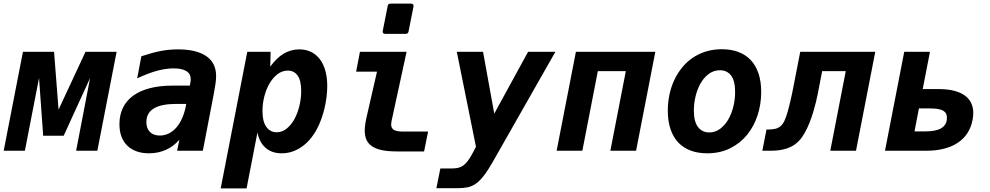

<svg xmlns="http://www.w3.org/2000/svg" viewBox="-35 -833 5473 1061"><path d="M91.8 -546.9H263.7L288.6 -227.1L437.5 -546.9H609.4L502.9 0H385.7L462.9 -401.9L316.9 -83H203.6L180.7 -401.9L102.5 0H-14.6Z M788.1 14.2Q750 14.2 720 3.4Q689.9 -7.3 668.7 -27.8Q647.5 -48.3 636.2 -78.4Q625 -108.4 625 -147.5Q625 -197.8 644.3 -237.3Q663.6 -276.9 700.9 -304.2Q738.3 -331.5 793.2 -345.7Q848.1 -359.9 919.9 -359.9H1014.2L1018.1 -383.8Q1018.6 -386.7 1018.8 -389.4Q1019 -392.1 1019 -396Q1019 -425.3 994.6 -440.2Q970.2 -455.1 924.8 -455.1Q881.8 -455.1 832.3 -441.7Q782.7 -428.2 723.1 -399.9L746.1 -522Q776.9 -532.2 803.5 -539.6Q830.1 -546.9 854.7 -551.5Q879.4 -556.2 902.3 -558.1Q925.3 -560.1 948.2 -560.1Q1050.3 -560.1 1104.7 -522.9Q1159.2 -485.8 1159.2 -412.6Q1159.2 -393.1 1155.5 -367.7Q1151.9 -342.3 1146 -312L1085.9 0H943.8L956.1 -61Q923.3 -22.9 880.6 -4.4Q837.9 14.2 788.1 14.2ZM848.1 -84Q874.5 -84 898.2 -95.7Q921.9 -107.4 940.9 -129.9Q960 -152.3 973.6 -184.8Q987.3 -217.3 994.1 -258.8H939Q856.9 -258.8 815.4 -233.9Q773.9 -209 773.9 -158.7Q773.9 -123.5 793.5 -103.8Q813 -84 848.1 -84Z M1331.5 -546.9H1460.4L1458.5 -464.8Q1493.7 -513.7 1533.4 -536.9Q1573.2 -560.1 1619.1 -560.1Q1654.8 -560.1 1683.3 -546.4Q1711.9 -532.7 1731.9 -506.6Q1752 -480.5 1762.7 -442.9Q1773.4 -405.3 1773.4 -356.9Q1773.4 -328.1 1769.5 -296.9Q1765.6 -265.6 1758.3 -234.6Q1751 -203.6 1740.2 -174.1Q1729.5 -144.5 1715.8 -119.1Q1680.7 -54.2 1629.9 -20Q1579.1 14.2 1522 14.2Q1466.3 14.2 1431.9 -16.8Q1397.5 -47.9 1387.7 -101.1L1327.6 208H1184.6ZM1493.7 -102.1Q1524.4 -102.1 1549.3 -122.3Q1574.2 -142.6 1592 -175Q1609.9 -207.5 1619.6 -248.3Q1629.4 -289.1 1629.4 -329.6Q1629.4 -388.2 1609.6 -415.5Q1589.8 -442.9 1555.7 -442.9Q1524.9 -442.9 1499 -423.3Q1473.1 -403.8 1454.6 -372.1Q1436 -340.3 1425.8 -300.5Q1415.5 -260.7 1415.5 -220.2Q1415.5 -160.2 1437.3 -131.1Q1459 -102.1 1493.7 -102.1Z M2093.3 -646Q2085.4 -646 2082 -650.4Q2078.6 -654.8 2080.1 -662.1L2107.4 -799.8Q2109.4 -813 2123 -813H2236.8Q2244.6 -813 2248 -808.6Q2251.5 -804.2 2250 -796.9L2222.7 -659.2Q2220.2 -646 2207 -646ZM2163.6 3.9Q2111.3 3.9 2077.1 -2.9Q2043 -9.8 2022 -23.9Q1999 -39.1 1989.7 -61.3Q1980.5 -83.5 1980.5 -111.8Q1980.5 -120.1 1981.2 -127.2Q1981.9 -134.3 1982.9 -142.6Q1984.4 -153.8 1985.8 -161.9Q1987.3 -169.9 1989.7 -181.2L2048.3 -437H1933.1L1954.1 -546.9H2211.9L2130.9 -174.3Q2129.4 -168.5 2128.9 -165.8Q2128.4 -163.1 2128.4 -161.9Q2128.4 -160.6 2128.4 -159.7Q2128.4 -158.7 2127.9 -156.7Q2127 -152.8 2126.7 -149.9Q2126.5 -147 2126.5 -144Q2126.5 -135.7 2129.9 -128.2Q2133.3 -120.6 2141.6 -115.2Q2156.7 -106 2194.8 -106H2330.6L2308.6 3.9Z M2398.4 98.1H2455.6Q2475.6 98.1 2491.5 95.5Q2507.3 92.8 2521.2 84Q2535.2 75.2 2548.3 58.6Q2561.5 42 2576.2 14.2L2595.2 -22L2489.3 -546.9H2634.3L2696.3 -205.1L2883.3 -546.9H3034.2L2689.5 59.1Q2662.1 107.4 2639.6 136.7Q2617.2 166 2595 181.6Q2572.8 197.3 2548.6 202.1Q2524.4 207 2493.7 207H2376.5Z M3147.5 -546.9H3586.4L3480 0H3337.9L3423.3 -439.9H3268.6L3183.1 0H3041Z M3872.6 14.2Q3822.3 14.2 3782 -0.7Q3741.7 -15.6 3713.6 -45.2Q3685.5 -74.7 3670.4 -118.9Q3655.3 -163.1 3655.3 -221.7Q3655.3 -266.1 3664.1 -308.6Q3672.9 -351.1 3690.2 -388.7Q3707.5 -426.3 3732.9 -458Q3758.3 -489.7 3791.5 -512.7Q3824.7 -535.6 3865.5 -548.3Q3906.2 -561 3954.1 -561Q4004.4 -561 4044.7 -546.1Q4085 -531.2 4113 -501.7Q4141.1 -472.2 4156.2 -428Q4171.4 -383.8 4171.4 -324.7Q4171.4 -257.8 4151.6 -196.5Q4131.8 -135.3 4093.8 -88.4Q4055.7 -41.5 4000 -13.7Q3944.3 14.2 3872.6 14.2ZM3884.3 -101.1Q3917 -101.1 3943.6 -120.6Q3970.2 -140.1 3988.8 -171.6Q4007.3 -203.1 4017.3 -243.2Q4027.3 -283.2 4027.3 -324.2Q4027.3 -386.7 4004.9 -415.8Q3982.4 -444.8 3943.8 -444.8Q3909.2 -444.8 3882.1 -424.8Q3855 -404.8 3836.7 -372.8Q3818.4 -340.8 3808.8 -301.3Q3799.3 -261.7 3799.3 -222.7Q3799.3 -160.2 3822.5 -130.6Q3845.7 -101.1 3884.3 -101.1Z M4200.7 -117.2H4205.6Q4231 -117.2 4248.3 -121.1Q4265.6 -125 4278.1 -135.5Q4290.5 -146 4299.6 -165Q4308.6 -184.1 4317.4 -214.4Q4320.8 -227.1 4325 -242.9Q4329.1 -258.8 4333 -275.6Q4336.9 -292.5 4340.6 -309.6Q4344.2 -326.7 4347.2 -341.8L4387.2 -546.9H4801.8L4695.3 0H4553.2L4638.7 -439.9H4508.3L4489.7 -343.8Q4487.8 -335 4484.1 -315.2Q4480.5 -295.4 4474.1 -269.5Q4467.8 -243.7 4459 -214.1Q4450.2 -184.6 4438.7 -155.5Q4427.2 -126.5 4412.8 -100.3Q4398.4 -74.2 4381.3 -55.7Q4354.5 -26.9 4315.7 -13.4Q4276.9 0 4224.1 0H4177.7Z M4961.9 -546.9H5104L5064 -340.8H5150.4Q5202.1 -340.8 5238.8 -331.1Q5275.4 -321.3 5298.6 -303.7Q5321.8 -286.1 5332.5 -262Q5343.3 -237.8 5343.3 -209.5Q5343.3 -200.2 5342.3 -190.9Q5341.3 -181.6 5339.4 -170.9Q5332 -130.4 5311.8 -98.6Q5291.5 -66.9 5259 -44.9Q5226.6 -22.9 5182.6 -11.5Q5138.7 0 5084 0H4855.5ZM5078.6 -106.9Q5104 -106.9 5125.7 -110.6Q5147.5 -114.3 5163.6 -123Q5179.7 -131.8 5188.7 -146.2Q5197.8 -160.6 5197.8 -182.1Q5197.8 -195.8 5193.1 -205.1Q5188.5 -214.4 5177.2 -221.2Q5155.3 -233.9 5103 -233.9H5043L5018.6 -106.9Z"/></svg>

Font: Hack
Style: Bold Italic
Weight: 700
Italic angle: -11°
Monospace: yes
Designer: Christopher Simpkins
Foundry: Christopher Simpkins
Version: Version 2.017; ttfautohint (v1.4.1) -l 4 -r 80 -G 350 -x 0 -